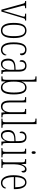

<svg xmlns="http://www.w3.org/2000/svg" viewBox="1651 -2451 810 4152"><g transform="rotate(90 2056.0 -375.0)"><path d="M61 -462 189 0H230L367 -457C381 -507 388 -512 420 -512H424V-536H275V-512H293C330 -512 341 -505 341 -487C341 -471 329 -435 308 -367L263 -213C236 -125 220 -64 214 -37C206 -76 186 -157 170 -213L118 -407C110 -436 99 -475 99 -490C99 -506 110 -512 144 -512H158V-536H3V-512C43 -512 49 -505 61 -462Z M639 10C746 10 803 -75 803 -267C803 -450 750 -543 641 -543C527 -543 475 -452 475 -267C475 -77 535 10 639 10ZM640 -21C554 -21 516 -106 516 -267C516 -431 548 -512 639 -512C730 -512 762 -431 762 -267C762 -106 730 -21 640 -21Z M1057 10C1136 10 1177 -46 1177 -84C1177 -100 1174 -108 1167 -114C1152 -69 1118 -21 1060 -21C980 -21 936 -94 936 -264C936 -458 983 -513 1054 -513C1117 -513 1138 -473 1138 -401C1160 -401 1175 -411 1175 -438C1175 -498 1133 -543 1054 -543C960 -543 896 -479 896 -263C896 -58 964 10 1057 10Z M1361 10C1431 10 1462 -33 1489 -90H1492L1498 0H1580V-24H1578C1540 -24 1529 -35 1529 -105V-367C1529 -496 1487 -543 1404 -543C1327 -543 1280 -499 1280 -441C1280 -411 1291 -394 1312 -394C1312 -476 1340 -513 1402 -513C1465 -513 1488 -471 1488 -371V-307L1425 -304C1306 -299 1248 -251 1248 -147C1248 -41 1294 10 1361 10ZM1369 -21C1314 -21 1289 -72 1289 -146C1289 -227 1328 -274 1430 -278L1489 -281V-191C1489 -95 1440 -21 1369 -21Z M1876 10C1962 10 2022 -60 2022 -267C2022 -465 1972 -544 1876 -544C1805 -544 1765 -499 1744 -434H1743C1744 -475 1746 -529 1746 -564V-760H1632V-736H1640C1693 -736 1705 -730 1705 -659V-93C1705 -33 1693 -24 1641 -24H1632V0H1738L1743 -88H1748C1770 -30 1807 10 1876 10ZM1872 -22C1787 -22 1745 -98 1745 -268C1745 -438 1787 -513 1872 -513C1949 -513 1981 -437 1981 -269C1981 -93 1941 -22 1872 -22Z M2283 10C2343 10 2380 -23 2405 -78H2409L2414 0H2519V-24H2516C2457 -24 2447 -29 2447 -103V-536H2336V-512H2339C2401 -512 2407 -505 2407 -425V-206C2407 -107 2371 -23 2291 -23C2223 -23 2194 -76 2194 -184V-536H2081V-512H2085C2144 -512 2154 -506 2154 -440V-184C2154 -45 2201 10 2283 10Z M2545 0H2743V-24H2738C2672 -24 2664 -30 2664 -98V-760H2545V-736H2557C2611 -736 2623 -730 2623 -660V-98C2623 -30 2615 -24 2549 -24H2545Z M2905 10C2975 10 3006 -33 3033 -90H3036L3042 0H3124V-24H3122C3084 -24 3073 -35 3073 -105V-367C3073 -496 3031 -543 2948 -543C2871 -543 2824 -499 2824 -441C2824 -411 2835 -394 2856 -394C2856 -476 2884 -513 2946 -513C3009 -513 3032 -471 3032 -371V-307L2969 -304C2850 -299 2792 -251 2792 -147C2792 -41 2838 10 2905 10ZM2913 -21C2858 -21 2833 -72 2833 -146C2833 -227 2872 -274 2974 -278L3033 -281V-191C3033 -95 2984 -21 2913 -21Z M3279 -654C3296 -654 3308 -664 3308 -698C3308 -731 3296 -742 3279 -742C3262 -742 3251 -731 3251 -698C3251 -664 3262 -654 3279 -654ZM3183 0H3382V-24H3369C3314 -24 3304 -32 3304 -100V-536H3196V-512H3203C3256 -512 3264 -503 3264 -434V-99C3264 -31 3254 -24 3198 -24H3183Z M3423 0H3612V-24H3599C3542 -24 3532 -30 3532 -99V-274C3532 -379 3565 -511 3632 -511C3674 -511 3677 -476 3677 -435C3702 -435 3711 -454 3711 -480C3711 -517 3690 -544 3643 -544C3578 -544 3551 -485 3532 -434H3529L3524 -536H3420V-512H3423C3480 -512 3491 -506 3491 -437V-100C3491 -30 3480 -24 3425 -24H3423Z M3933 10C4013 10 4055 -47 4055 -80C4055 -94 4050 -101 4044 -104C4027 -62 3994 -21 3936 -21C3857 -21 3810 -101 3809 -269H4070V-294C4070 -449 4019 -543 3925 -543C3825 -543 3769 -450 3769 -262C3769 -88 3831 10 3933 10ZM4030 -299H3810C3813 -431 3851 -513 3925 -513C4000 -513 4028 -426 4030 -299Z"/></g></svg>

Font: Noto Serif Armenian ExtraCondensed ExtraLight
Style: Regular
Weight: 200
Width: 2
Designer: Monotype Design Team
Foundry: Monotype Imaging Inc.
Version: Version 2.008